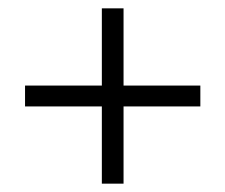

<svg xmlns="http://www.w3.org/2000/svg" viewBox="-20 -502 540 460"><path d="M224 -62V-247H40V-297H224V-482H276V-297H460V-247H276V-62Z"/></svg>

Font: Spectral SC
Style: Regular
Weight: 400
Designer: Jean-Baptiste Levee
Foundry: Production Type
Version: Version 2.001